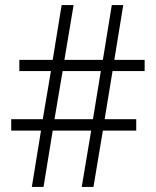

<svg xmlns="http://www.w3.org/2000/svg" viewBox="-20 -734 611 754"><path d="M422 -455 391 -266H515V-221H384L347 0H301L338 -221H187L151 0H105L141 -221H24V-266H148L180 -455H56V-499H187L222 -714H269L233 -499H384L419 -714H464L429 -499H548V-455ZM194 -266H345L376 -455H226Z"/></svg>

Font: Noto Sans Lao SemiCondensed Light
Style: Regular
Weight: 300
Width: 4
Designer: Monotype Design Team
Foundry: Monotype Imaging Inc.
Version: Version 2.003; ttfautohint (v1.8.4.7-5d5b)